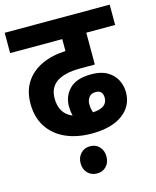

<svg xmlns="http://www.w3.org/2000/svg" viewBox="-122 -705 808 996"><g transform="rotate(-15 282.0 -207.5)"><path d="M302 0Q222 0 161.5 -27.5Q101 -55 67.5 -107Q34 -159 34 -232Q34 -300 65.5 -347.5Q97 -395 152.5 -420.5Q208 -446 280 -449V-513H0V-622H564V-513H409V-342H339Q286 -342 254.5 -334Q223 -326 204 -313Q183 -298 172.5 -277Q162 -256 162 -225Q162 -144 229 -116Q223 -141 223 -167Q223 -222 260.5 -260Q298 -298 378 -298Q430 -298 463 -278.5Q496 -259 512 -228Q528 -197 528 -162Q528 -88 468.5 -44Q409 0 302 0ZM328 -151Q328 -127 336 -105Q414 -109 414 -162Q414 -203 376 -203Q351 -203 339.5 -187Q328 -171 328 -151ZM205 134Q205 103 224.5 82Q244 61 275 61Q306 61 325 82Q344 103 344 134Q344 166 325 186.5Q306 207 275 207Q244 207 224.5 186.5Q205 166 205 134Z"/></g></svg>

Font: Noto Sans SemiCondensed
Style: Bold Italic
Weight: 700
Width: 4
Italic angle: -12°
Designer: Monotype Design Team
Foundry: Monotype Imaging Inc.
Version: Version 2.013; ttfautohint (v1.8.4.7-5d5b)